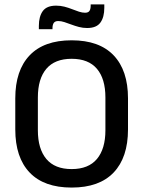

<svg xmlns="http://www.w3.org/2000/svg" viewBox="-20 -834 647 867"><path d="M303.5 13Q178.5 13 113.8 -55Q49 -123 49 -249.5V-390Q49 -516 113.8 -584Q178.5 -652 303.5 -652Q428.5 -652 493.2 -584Q558 -516 558 -390V-249.5Q558 -123 493.2 -55Q428.5 13 303.5 13ZM303.5 -70.5Q379.5 -70.5 417.8 -116.2Q456 -162 456 -245.5V-394Q456 -478 417.8 -523.2Q379.5 -568.5 303.5 -568.5Q227.5 -568.5 189.2 -523.2Q151 -478 151 -394V-245.5Q151 -162 189.2 -116.2Q227.5 -70.5 303.5 -70.5ZM373.5 -707.5Q354.5 -707.5 336.5 -712.2Q318.5 -717 302 -723.2Q285.5 -729.5 270.8 -734.2Q256 -739 243 -739Q229 -739 223 -730.8Q217 -722.5 217 -706.5V-702H155.5V-717Q155.5 -759.5 173.2 -784Q191 -808.5 233.5 -808.5Q253 -808.5 271.2 -803.8Q289.5 -799 305.8 -792.5Q322 -786 336.8 -781.2Q351.5 -776.5 364 -776.5Q378.5 -776.5 384 -784.8Q389.5 -793 389.5 -809.5V-814H451V-798.5Q451 -756 433.2 -731.8Q415.5 -707.5 373.5 -707.5Z"/></svg>

Font: Anek Latin Medium Medium
Style: Regular
Weight: 500
Version: Version 1.003